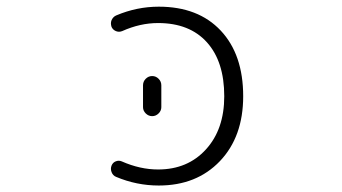

<svg xmlns="http://www.w3.org/2000/svg" viewBox="-20 -576 1040 584"><path d="M351.6 -481.4Q341.8 -477.5 332.5 -481.4Q323.2 -485.4 319.3 -494.1Q317.4 -500 317.4 -504.9Q317.4 -509.8 319.3 -514.6Q324.2 -525.4 334 -529.3Q396.5 -555.7 462.9 -555.7Q583 -555.7 651.4 -482.9Q719.7 -410.2 719.7 -283.2Q719.7 -160.2 648.9 -85.9Q578.1 -11.7 462.9 -11.7Q395.5 -11.7 333 -38.1Q323.2 -42 319.3 -52.7Q317.4 -57.6 317.4 -62.5Q317.4 -67.4 319.3 -72.3Q323.2 -82 332.5 -85.4Q341.8 -88.9 350.6 -85Q406.2 -60.5 460.9 -60.5Q550.8 -60.5 606.4 -121.6Q662.1 -182.6 662.1 -283.2Q662.1 -388.7 609.4 -447.3Q556.6 -505.9 460.9 -505.9Q406.2 -505.9 351.6 -481.4ZM415 -250V-316.4Q415 -328.1 423.3 -336.4Q431.6 -344.7 442.9 -344.7Q454.1 -344.7 462.4 -336.4Q470.7 -328.1 470.7 -316.4V-250Q470.7 -239.3 462.4 -231Q454.1 -222.7 442.9 -222.7Q431.6 -222.7 423.3 -231Q415 -239.3 415 -250Z"/></svg>

Font: Rounded-X Mgen+ 1m light
Style: Regular
Weight: 200
Designer: [Source Han Sans]
Ryoko NISHIZUKA  (kana & ideographs); Paul D. Hunt (Latin, Greek & Cyrillic); Wenlong ZHANG  (bopomofo
Version: Version 1.059.20150602